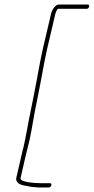

<svg xmlns="http://www.w3.org/2000/svg" viewBox="-20 -735 414 849"><path d="M206 -675 169 -517C154 -450 144 -384 130 -316L115 -241C103 -186 96 -135 83 -80C79 -69 78 -59 75 -48L52 52C50 60 53 67 60 74C73 86 96 86 117 91L137 93C144 94 150 94 157 94H195C201 94 206 90 207 84C208 78 206 75 200 75H161C142 75 66 72 71 52L94 -48C97 -59 99 -69 102 -80C117 -136 123 -185 134 -242L149 -317C163 -385 173 -450 188 -517L225 -675C226 -679 231 -692 236 -696H363C369 -696 373 -700 374 -706C375 -712 373 -715 367 -715H240C225 -715 210 -692 206 -675Z"/></svg>

Font: Electronic
Style: ExThnIt
Weight: 100
Version: Version 1.011